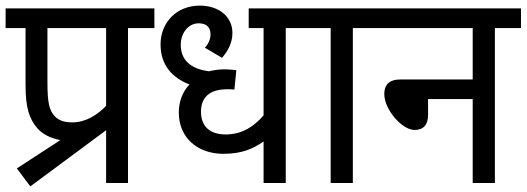

<svg xmlns="http://www.w3.org/2000/svg" viewBox="-20 -652 1876 684"><path d="M40 -52 88 12 358 -188V0H436V-552H530V-622H0V-552H71V-350C71 -268 84 -228 114 -194C133 -173 162 -159 195 -153ZM358 -552V-275C328 -243 285 -216 238 -216C209 -216 189 -223 175 -238C156 -259 149 -283 149 -360V-552Z M1092 -552V-622H866V-552H919V-241C887 -204 845 -173 784 -173C732 -173 696 -198 696 -254C696 -308 730 -334 789 -334C796 -334 807 -334 815 -333L822 -402C811 -403 794 -405 779 -405C760 -405 741 -402 724 -398C673 -405 624 -428 624 -492C624 -536 652 -569 688 -569C720 -569 730 -550 730 -529C730 -512 722 -495 710 -482L771 -446C794 -473 808 -501 808 -535C808 -593 759 -632 692 -632C608 -632 552 -571 552 -494C552 -419 594 -375 655 -351C629 -324 617 -288 617 -251C617 -162 683 -104 776 -104C843 -104 883 -123 919 -148V0H998V-552Z M1237 -552H1330V-622H1078V-552H1158V0H1237Z M1316 -622V-552H1664V-369H1408C1364 -369 1349 -348 1349 -317C1349 -262 1412 -189 1457 -189C1488 -189 1505 -207 1505 -243V-299H1664V0H1743V-552H1836V-622Z"/></svg>

Font: Noto Sans SemiCondensed
Style: Italic
Weight: 400
Width: 4
Italic angle: -12°
Designer: Monotype Design Team
Foundry: Monotype Imaging Inc.
Version: Version 2.013